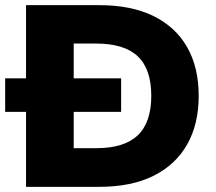

<svg xmlns="http://www.w3.org/2000/svg" viewBox="-36 -725 837 745"><path d="M65 0V-705H349Q474 -705 560 -662.5Q646 -620 690.5 -541.5Q735 -463 735 -353Q735 -244 690.5 -165Q646 -86 560 -43Q474 0 349 0ZM250 -150H337Q446 -150 498.5 -200Q551 -250 551 -353Q551 -457 498.5 -506.5Q446 -556 337 -556H250ZM-16 -291V-421H434V-291Z"/></svg>

Font: Mulish ExtraLight Black
Style: Regular
Weight: 900
Version: Version 3.603